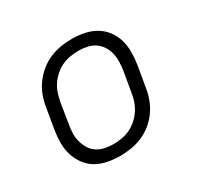

<svg xmlns="http://www.w3.org/2000/svg" viewBox="-121 -669 842 819"><g transform="rotate(-30 300.0 -260.0)"><path d="M252 8Q221 8 191 2Q161 -4 136 -18.5Q111 -33 94 -56Q77 -79 68 -107Q59 -135 59 -166Q59 -197 64 -228L81 -328Q85 -355 94.5 -382Q104 -409 121.5 -433.5Q139 -458 162 -477Q185 -496 212 -507.5Q239 -519 266.5 -523.5Q294 -528 321 -528Q352 -528 382 -522Q412 -516 437 -501.5Q462 -487 479.5 -464Q497 -441 505.5 -413Q514 -385 514 -354Q514 -323 509 -292L492 -192Q488 -165 478.5 -138Q469 -111 452 -86.5Q435 -62 412 -43Q389 -24 362 -12.5Q335 -1 307 3.5Q279 8 252 8ZM252 -50Q272 -50 293 -53.5Q314 -57 333.5 -66Q353 -75 370 -90Q387 -105 399 -123Q411 -141 418 -161Q425 -181 428 -202L445 -302Q448 -323 448.5 -344.5Q449 -366 444 -385.5Q439 -405 428 -422Q417 -439 400.5 -450Q384 -461 363.5 -465.5Q343 -470 322 -470Q302 -470 280.5 -466.5Q259 -463 239.5 -454Q220 -445 203 -430Q186 -415 174 -397Q162 -379 155.5 -359Q149 -339 145 -318L129 -218Q125 -197 124.5 -175.5Q124 -154 129.5 -134.5Q135 -115 145.5 -98Q156 -81 172.5 -70Q189 -59 210 -54.5Q231 -50 252 -50Z"/></g></svg>

Font: Iosevka Aile Light Oblique
Style: Regular
Weight: 300
Italic angle: -9°
Designer: Belleve Invis
Foundry: Belleve Invis
Version: Version 31.1.0; ttfautohint (v1.8.4)